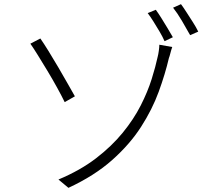

<svg xmlns="http://www.w3.org/2000/svg" viewBox="-20 -866 1040 923"><path d="M261 -3Q366 -47 441.5 -105Q517 -163 570 -228Q623 -293 656.5 -359Q690 -425 709 -485.5Q728 -546 738 -593Q741 -604 743.5 -622Q746 -640 746 -651L808 -640Q803 -626 799 -610Q795 -594 792 -587Q774 -510 743 -425Q712 -340 658 -256Q604 -172 519 -96.5Q434 -21 309 37ZM174 -681Q190 -658 213 -621Q236 -584 260.5 -542Q285 -500 306 -463Q327 -426 340 -403L291 -375Q277 -404 255 -444Q233 -484 208 -525.5Q183 -567 161.5 -601.5Q140 -636 126 -656ZM729 -819Q740 -804 755.5 -779.5Q771 -755 785.5 -730.5Q800 -706 811 -687L771 -668Q762 -689 747.5 -713.5Q733 -738 718 -762Q703 -786 690 -803ZM850 -846Q862 -830 877 -806.5Q892 -783 907.5 -759Q923 -735 933 -714L894 -697Q877 -728 854.5 -766Q832 -804 812 -829Z"/></svg>

Font: Noto Sans JP Thin Light
Style: Regular
Weight: 300
Version: Version 2.004-H2;hotconv 1.0.118;makeotfexe 2.5.65603